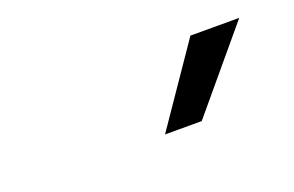

<svg xmlns="http://www.w3.org/2000/svg" viewBox="-39 -889 574 375"><g transform="rotate(-20 248.5 -701.0)"><path d="M255.7 -619H332L469.8 -783.4H368.3Z"/></g></svg>

Font: Margiela Sans Text
Style: Italic
Weight: 400
Italic angle: -9.39999°
Designer: Stefan Endress, Andreas Faust
Version: Version 1.100;FEAKit 1.0